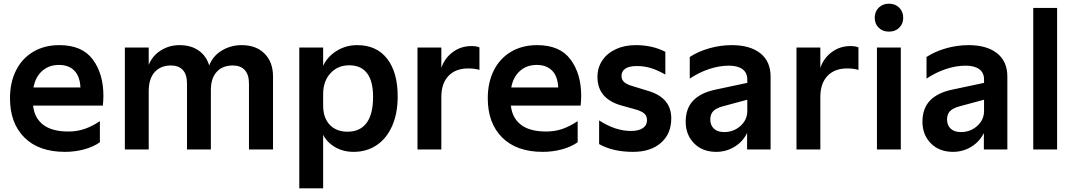

<svg xmlns="http://www.w3.org/2000/svg" viewBox="-20 -808 5808 1038"><path d="M34 -277Q34 -362 66.5 -427Q99 -492 159.5 -528Q220 -564 301 -564Q424 -564 481.5 -486.5Q539 -409 539 -291Q539 -264 536 -237H159Q166 -170 213.5 -133.5Q261 -97 350 -97Q397 -97 437.5 -111Q478 -125 520 -153V-39Q485 -14 435 -0.5Q385 13 331 13Q190 13 112 -64.5Q34 -142 34 -277ZM415 -335Q412 -396 381.5 -426.5Q351 -457 299 -457Q244 -457 207.5 -424Q171 -391 161 -335Z M655 -551H784V-457Q804 -507 849.5 -535.5Q895 -564 950 -564Q1013 -564 1054.5 -534.5Q1096 -505 1111 -454Q1131 -506 1179.5 -535Q1228 -564 1286 -564Q1365 -564 1410.5 -518Q1456 -472 1456 -395V0H1326V-356Q1326 -405 1303 -429.5Q1280 -454 1239 -454Q1183 -454 1151.5 -419.5Q1120 -385 1120 -321V0H991V-356Q991 -405 968.5 -429.5Q946 -454 904 -454Q849 -454 816.5 -418.5Q784 -383 784 -315V0H655Z M1598 -551H1727V-452Q1750 -502 1800 -533Q1850 -564 1911 -564Q2016 -564 2073 -490.5Q2130 -417 2130 -287Q2130 -195 2100 -127Q2070 -59 2016 -23Q1962 13 1892 13Q1836 13 1792.5 -12Q1749 -37 1727 -79V210H1598ZM1859 -96Q1926 -96 1961.5 -143Q1997 -190 1997 -285Q1997 -369 1964.5 -412Q1932 -455 1868 -455Q1806 -455 1766.5 -412Q1727 -369 1727 -299V-237Q1727 -171 1762.5 -133.5Q1798 -96 1859 -96Z M2237 -551H2366V-441Q2384 -494 2428 -526.5Q2472 -559 2529 -559Q2555 -559 2572 -552V-430Q2548 -438 2511 -438Q2443 -438 2404.5 -397.5Q2366 -357 2366 -284V0H2237Z M2617 -277Q2617 -362 2649.5 -427Q2682 -492 2742.5 -528Q2803 -564 2884 -564Q3007 -564 3064.5 -486.5Q3122 -409 3122 -291Q3122 -264 3119 -237H2742Q2749 -170 2796.5 -133.5Q2844 -97 2933 -97Q2980 -97 3020.5 -111Q3061 -125 3103 -153V-39Q3068 -14 3018 -0.5Q2968 13 2914 13Q2773 13 2695 -64.5Q2617 -142 2617 -277ZM2998 -335Q2995 -396 2964.5 -426.5Q2934 -457 2882 -457Q2827 -457 2790.5 -424Q2754 -391 2744 -335Z M3219 -29V-157Q3307 -100 3391 -100Q3433 -100 3455.5 -115.5Q3478 -131 3478 -158Q3478 -181 3463.5 -194Q3449 -207 3414 -217L3342 -237Q3210 -273 3210 -392Q3210 -442 3236 -481Q3262 -520 3309 -542Q3356 -564 3417 -564Q3507 -564 3577 -528V-405Q3535 -429 3498.5 -440Q3462 -451 3424 -451Q3380 -451 3360 -436.5Q3340 -422 3340 -398Q3340 -378 3353.5 -365Q3367 -352 3398 -343L3486 -316Q3609 -279 3609 -168Q3609 -85 3553.5 -36Q3498 13 3403 13Q3293 13 3219 -29Z M3687 -150Q3687 -221 3727 -263.5Q3767 -306 3846 -323L4020 -360V-378Q4020 -415 3994 -434Q3968 -453 3921 -453Q3868 -453 3813 -434.5Q3758 -416 3709 -383V-500Q3755 -530 3815 -547Q3875 -564 3936 -564Q4035 -564 4090.5 -520Q4146 -476 4146 -394V0H4019V-89Q3996 -42 3951 -14.5Q3906 13 3852 13Q3778 13 3732.5 -33Q3687 -79 3687 -150ZM3895 -94Q3946 -94 3983 -127Q4020 -160 4020 -208V-269L3887 -233Q3851 -223 3835.5 -206.5Q3820 -190 3820 -162Q3820 -131 3839.5 -112.5Q3859 -94 3895 -94Z M4286 -551H4415V-441Q4433 -494 4477 -526.5Q4521 -559 4578 -559Q4604 -559 4621 -552V-430Q4597 -438 4560 -438Q4492 -438 4453.5 -397.5Q4415 -357 4415 -284V0H4286Z M4721 -551H4850V0H4721ZM4709 -712Q4709 -745 4730.5 -766.5Q4752 -788 4786 -788Q4820 -788 4841.5 -766.5Q4863 -745 4863 -712Q4863 -679 4841.5 -658Q4820 -637 4786 -637Q4752 -637 4730.5 -658Q4709 -679 4709 -712Z M4967 -150Q4967 -221 5007 -263.5Q5047 -306 5126 -323L5300 -360V-378Q5300 -415 5274 -434Q5248 -453 5201 -453Q5148 -453 5093 -434.5Q5038 -416 4989 -383V-500Q5035 -530 5095 -547Q5155 -564 5216 -564Q5315 -564 5370.5 -520Q5426 -476 5426 -394V0H5299V-89Q5276 -42 5231 -14.5Q5186 13 5132 13Q5058 13 5012.5 -33Q4967 -79 4967 -150ZM5175 -94Q5226 -94 5263 -127Q5300 -160 5300 -208V-269L5167 -233Q5131 -223 5115.5 -206.5Q5100 -190 5100 -162Q5100 -131 5119.5 -112.5Q5139 -94 5175 -94Z M5566 -765H5695V0H5566Z"/></svg>

Font: Application Semibold
Style: Regular
Weight: 600
Designer: Wei Huang
Foundry: Wei Huang
Version: Version 0.012